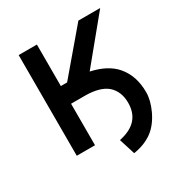

<svg xmlns="http://www.w3.org/2000/svg" viewBox="-160 -666 857 908"><g transform="rotate(-30 268.5 -212.5)"><path d="M515.6 -549.8 322.3 -314.5Q412.1 -294.9 456.1 -243.2Q504.9 -185.5 504.9 -96.7Q504.9 -52.7 481.4 -2Q456.1 52.7 417 83Q377 113.3 318.4 124L311.5 125L284.2 38.1L292 36.1Q406.2 9.8 406.2 -95.7Q406.2 -157.2 367.2 -192.4Q329.1 -225.6 249 -226.6H169.9V0H70.3V-549.8H169.9V-323.2H204.1L396.5 -549.8Z"/></g></svg>

Font: RobotoJAA
Style: Medium
Weight: 500
Version: Version 2.05; 2016-11-05